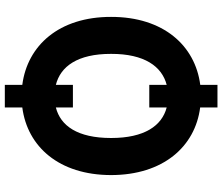

<svg xmlns="http://www.w3.org/2000/svg" viewBox="-83 -763 926 800"><g transform="rotate(90 380.0 -363.0)"><path d="M50.4 -362.9C50.1 -146 169.4 -14.2 333.5 7.1V79.9H427.9V7.1C590.9 -14.2 709.2 -145.6 709.5 -362.9C709.2 -579.9 590.9 -713.1 427.9 -734V-806.1H333.5V-734.4C169.4 -713.1 50.1 -580.3 50.4 -362.9ZM333.5 -594.5V-522H427.9V-594.5C503.9 -574.6 555 -502.1 555 -362.9C555 -222.7 503.9 -152 427.9 -132.8V-203.8H333.5V-132.8C257.1 -152 204.2 -222.7 204.5 -362.9C204.2 -501.8 256.7 -574.6 333.5 -594.5Z"/></g></svg>

Font: Inter-Hewn
Style: Bold
Weight: 700
Designer: Rasmus Andersson
Foundry: rsms
Version: Version 3.012;git-f93a4a705